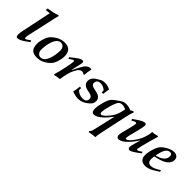

<svg xmlns="http://www.w3.org/2000/svg" viewBox="105 -1747 3059 3059"><g transform="rotate(45 1634.0 -218.0)"><path d="M314 -698Q311 -687 306.5 -671Q302 -655 297 -633L194 -170Q181 -115 181 -92Q181 -65 194 -65Q213 -65 277 -114L291 -87Q214 -31 185 -14Q133 17 94 17Q64 17 64 -38Q64 -72 80 -146L182 -632Q153 -624 98 -620L106 -660Q176 -672 208 -678Q236 -684 260 -691.5Q284 -699 304 -707Z M835 -308Q835 -251 812 -182Q790 -115 752 -79Q651 17 534 17Q452 17 416.5 -22.5Q381 -62 381 -144Q381 -200 405 -271Q427 -338 465 -373Q567 -469 683 -469Q835 -469 835 -308ZM721 -332Q721 -370 699 -397.5Q677 -425 641 -425Q565 -425 525 -311Q495 -225 495 -120Q495 -81 516 -56Q539 -27 575 -27Q651 -27 691 -142Q721 -227 721 -332Z M1285 -463Q1275 -420 1270 -386Q1265 -352 1265 -326L1253 -320Q1227 -339 1203 -339Q1163 -339 1133 -298Q1126 -288 1116 -269.5Q1106 -251 1092 -223Q1060 -154 1037 -2Q960 6 929 17L918 5Q938 -55 945 -87L969 -194Q995 -312 995 -351Q995 -370 983 -370Q970 -370 941 -350L907 -326L894 -352L975 -416Q1043 -469 1083 -469Q1108 -469 1108 -439Q1108 -431 1100.5 -394Q1093 -357 1077 -290L1065 -238L1072 -242Q1140 -379 1162 -409Q1205 -469 1260 -469Q1273 -469 1285 -463Z M1708 -438Q1700 -385 1695.5 -356Q1691 -327 1691 -322H1661L1655 -370Q1603 -414 1546 -414Q1463 -414 1463 -338Q1463 -294 1539 -278L1598 -265Q1641 -256 1666 -231Q1696 -202 1696 -163Q1696 -127 1679 -99Q1665 -78 1633 -51Q1551 17 1462 17Q1414 17 1327 -10Q1343 -89 1348 -141H1378V-94Q1398 -70 1433 -54Q1469 -38 1502 -38Q1596 -38 1596 -111Q1596 -163 1528 -177L1484 -186Q1370 -208 1370 -297Q1370 -361 1433 -405Q1470 -430 1495.5 -444.5Q1521 -459 1537 -463Q1562 -469 1584 -469Q1656 -469 1708 -438Z M2245 -458Q2226 -419 2204 -315L2112 113Q2088 227 2092 252Q2063 254 2030.5 258.5Q1998 263 1960 271L1951 253L1966 241Q1979 231 1994 165L2075 -187L2073 -189Q2019 -114 1962 -61Q1878 17 1816 17Q1788 17 1775 -10Q1764 -32 1764 -60Q1764 -119 1788 -208Q1813 -303 1845 -341Q1865 -364 1921 -404Q1974 -444 2004 -457Q2029 -469 2062 -469Q2130 -469 2180 -443L2227 -469ZM2114 -396Q2070 -417 2033 -417Q1983 -417 1962 -389Q1934 -350 1906 -250Q1878 -151 1878 -100Q1878 -65 1902 -65Q1931 -65 1985 -124Q2027 -171 2050 -208Q2089 -271 2106 -357Z M2797 -88Q2662 17 2624 17Q2588 17 2588 -26Q2588 -50 2604 -107L2634 -215L2632 -217Q2582 -132 2518 -68Q2436 17 2372 17Q2351 17 2339 -2Q2329 -16 2329 -37Q2329 -61 2348 -136Q2356 -167 2363.5 -197Q2371 -227 2379 -258Q2397 -330 2397 -355Q2397 -370 2381 -370Q2363 -370 2347 -360L2311 -339L2298 -365L2377 -419Q2451 -469 2493 -469Q2520 -469 2520 -434Q2520 -403 2491 -287L2456 -150Q2446 -113 2446 -83Q2446 -71 2464 -71Q2501 -71 2573 -172Q2637 -262 2663 -372Q2673 -413 2673 -447Q2721 -445 2783 -465L2792 -454Q2772 -390 2753 -321.5Q2734 -253 2716 -180Q2696 -98 2696 -87Q2696 -74 2710 -74Q2734 -74 2765 -99L2787 -116Z M3242 -385Q3242 -296 3135 -243Q3081 -217 2971 -193Q2969 -174 2967.5 -157.5Q2966 -141 2966 -127Q2966 -47 3043 -47Q3101 -47 3201 -114L3211 -86Q3163 -56 3135 -39Q3107 -22 3099 -17Q3032 17 2976 17Q2852 17 2852 -108Q2852 -167 2877 -246Q2896 -307 2914 -335Q2938 -374 2983 -405Q3006 -421 3028.5 -433.5Q3051 -446 3074 -454Q3111 -469 3147 -469Q3189 -469 3215.5 -447Q3242 -425 3242 -385ZM3148 -370Q3148 -421 3102 -421Q3023 -421 2989 -277L2975 -219L3016 -231Q3071 -247 3106 -279Q3148 -318 3148 -370Z"/></g></svg>

Font: GFS Didot
Style: Bold Italic
Weight: 700
Italic angle: -12°
Designer: Designed by Takis Katsoulidis and George D. Matthiopoulos.
Foundry: Designed by Takis Katsoulidis and George D. Matthiopoulos.
Version: Version 1.0